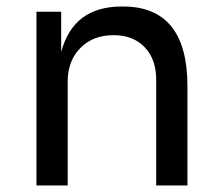

<svg xmlns="http://www.w3.org/2000/svg" viewBox="-20 -570 680 590"><path d="M188 0H92V-534H168V-410Q205 -550 354 -550H358Q556 -550 556 -305V0H460V-325Q460 -388 424.5 -425Q389 -462 329 -462Q266 -462 227 -422.5Q188 -383 188 -319Z"/></svg>

Font: Sora
Style: Regular
Weight: 400
Designer: Jonathan Barnbrook, Julián Moncada
Foundry: Barnbrook Fonts
Version: Version 2.000